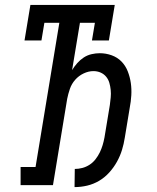

<svg xmlns="http://www.w3.org/2000/svg" viewBox="-20 -755 640 783"><path d="M284 8 285 -66Q300 -66 315.5 -70Q331 -74 345 -83Q359 -92 369.5 -105.5Q380 -119 387 -133.5Q394 -148 398.5 -163Q403 -178 406 -194L428 -327Q430 -342 431.5 -357.5Q433 -373 431.5 -388Q430 -403 426 -417Q422 -431 413 -442Q404 -453 390.5 -459Q377 -465 361 -465Q341 -465 321 -455.5Q301 -446 286.5 -429.5Q272 -413 265 -392.5Q258 -372 254 -352L196 0H64V-74H125L222 -662H161L149 -590H80L104 -735H448L424 -590H355L367 -662H306L274 -469Q283 -484 295 -497.5Q307 -511 321.5 -520.5Q336 -530 353 -534Q370 -538 387 -538Q412 -538 435.5 -529.5Q459 -521 475.5 -504Q492 -487 501 -464Q510 -441 513.5 -416.5Q517 -392 515.5 -366.5Q514 -341 509 -315L489 -194Q485 -168 477.5 -143.5Q470 -119 457 -95.5Q444 -72 425.5 -51.5Q407 -31 384 -17.5Q361 -4 335.5 2Q310 8 284 8Z"/></svg>

Font: Iosevka Curly Slab Extended
Style: Italic
Weight: 400
Width: 7
Italic angle: -9°
Monospace: yes
Designer: Belleve Invis
Foundry: Belleve Invis
Version: Version 11.1.0; ttfautohint (v1.8.3)